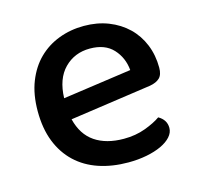

<svg xmlns="http://www.w3.org/2000/svg" viewBox="-80 -566 686 664"><g transform="rotate(-15 263.5 -234.0)"><path d="M150 -181Q164 -124 204.5 -96.5Q245 -69 308 -69Q350 -69 385 -82Q420 -95 441 -110Q469 -94 469 -65Q469 -48 456 -33.5Q443 -19 420.5 -8.5Q398 2 367.5 8Q337 14 302 14Q244 14 196.5 -2Q149 -18 115 -50Q81 -82 62.5 -129Q44 -176 44 -238Q44 -298 62 -343.5Q80 -389 111 -419.5Q142 -450 184 -466Q226 -482 274 -482Q322 -482 361.5 -466.5Q401 -451 429.5 -423.5Q458 -396 473.5 -358Q489 -320 489 -275Q489 -250 477 -238.5Q465 -227 442 -223ZM144 -258 390 -293Q386 -338 357 -369.5Q328 -401 274 -401Q219 -401 182.5 -364Q146 -327 144 -258Z"/></g></svg>

Font: Baloo 2 Latin Medium
Style: Regular
Weight: 500
Designer: Sarang Kulkarni and Ek Type
Foundry: Ek Type
Version: Version 1.001